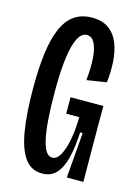

<svg xmlns="http://www.w3.org/2000/svg" viewBox="-107 -730 572 800"><g transform="rotate(15 179.5 -330.5)"><path d="M154.7 10.7Q107.7 10.7 80 -27.8Q52.3 -66.3 40 -141.8Q27.7 -217.3 27.7 -327.3Q27.7 -411.3 36.2 -475.7Q44.7 -540 63.5 -583.3Q82.3 -626.7 113.7 -648.7Q145 -670.7 190 -670.7Q235.7 -670.7 263.7 -649.5Q291.7 -628.3 305.2 -592.7Q318.7 -557 321.2 -513.7Q323.7 -470.3 318.3 -426.3L233.3 -413Q239.3 -471 235.8 -511.5Q232.3 -552 220.3 -573.7Q208.3 -595.3 187.7 -595.3Q164.3 -595.3 149 -565.2Q133.7 -535 126.2 -477.5Q118.7 -420 118.7 -335.7Q118.7 -265 122.5 -213.5Q126.3 -162 134 -128.8Q141.7 -95.7 152.7 -79.8Q163.7 -64 178.7 -64Q198.7 -64 213 -89.5Q227.3 -115 235.7 -158.7Q244 -202.3 244.7 -256H188.3V-327H329.7V-239L331 0H259.7L275.7 -195.7H264.7Q261.7 -131.7 250.2 -85.2Q238.7 -38.7 215.8 -14Q193 10.7 154.7 10.7Z"/></g></svg>

Font: Bricolage Grotesque 96pt ExtraBold Condensed
Style: Regular
Weight: 800
Width: 3
Version: Version 1.001;gftools[0.9.33.dev8+g029e19f]